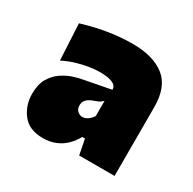

<svg xmlns="http://www.w3.org/2000/svg" viewBox="-100 -833 615 611"><g transform="rotate(30 207.0 -527.5)"><path d="M126 -326Q75 -326 50.5 -357.8Q26 -389.5 26 -432Q26 -466.5 39.2 -488.8Q52.5 -511 71.8 -523.8Q91 -536.5 110.2 -542.8Q129.5 -549 142 -551L241 -570Q241.5 -578 236 -584.5Q230.5 -591 216.5 -595Q202.5 -599 178 -599Q161 -599 139.2 -595.5Q117.5 -592 94.5 -585Q71.5 -578 50 -567L43 -700Q57.5 -704.5 77 -709.5Q96.5 -714.5 119.8 -719Q143 -723.5 169.5 -726.2Q196 -729 225 -729Q300 -729 342 -696.2Q384 -663.5 384 -589Q384 -569.5 384 -542.8Q384 -516 384 -497V-478Q384 -446.5 384 -410.8Q384 -375 384 -336H254L243 -392H233Q223 -373.5 208 -358.5Q193 -343.5 172.5 -334.8Q152 -326 126 -326ZM201 -447Q207.5 -447 214 -450Q220.5 -453 226.2 -458.2Q232 -463.5 237 -471V-527Q233 -523 229.2 -520.2Q225.5 -517.5 219.8 -515Q214 -512.5 204 -509Q197 -506.5 190.2 -502.2Q183.5 -498 179.2 -491.5Q175 -485 175 -475Q175 -461 183.5 -454Q192 -447 201 -447Z"/></g></svg>

Font: Commissioner Thin Black
Style: Regular
Weight: 900
Version: Version 1.000